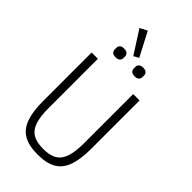

<svg xmlns="http://www.w3.org/2000/svg" viewBox="-317 -1138 1235 1235"><g transform="rotate(45 301.0 -520.5)"><path d="M83 -698H140V-247Q140 -175 155 -128.5Q170 -82 205 -60.5Q240 -39 301 -39Q362 -39 396.5 -60.5Q431 -82 446 -128.5Q461 -175 461 -247V-698H519V-257Q519 -163 498 -103.5Q477 -44 429.5 -16Q382 12 301 12Q220 12 172.5 -16Q125 -44 104 -103.5Q83 -163 83 -257ZM289 -871 189 -1027 239 -1053 324 -890ZM213 -785Q193 -785 183.5 -794Q174 -803 174 -818V-832Q174 -846 183.5 -855Q193 -864 213 -864Q233 -864 243 -855Q253 -846 253 -832V-818Q253 -803 243 -794Q233 -785 213 -785ZM387 -785Q367 -785 357 -794Q347 -803 347 -818V-832Q347 -846 357 -855Q367 -864 387 -864Q407 -864 416.5 -855Q426 -846 426 -832V-818Q426 -803 416.5 -794Q407 -785 387 -785Z"/></g></svg>

Font: IBM Plex Sans Condensed Light
Style: Regular
Weight: 300
Width: 3
Designer: Mike Abbink, Paul van der Laan, Pieter van Rosmalen
Foundry: Bold Monday
Version: Version 3.201